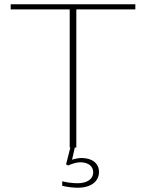

<svg xmlns="http://www.w3.org/2000/svg" viewBox="-20 -690 683 898"><path d="M613 -670H30V-646H306V0H309L289 79L299 84C318 75 340 69 355 69C392 69 416 87 416 116C416 147 388 167 343 167C323 167 295 164 271 158V179C295 185 323 188 344 188C405 188 443 159 443 114C443 74 411 49 361 49C349 49 332 52 317 57L330 0H337V-646H613Z"/></svg>

Font: LT Wave Thin
Style: Regular
Weight: 100
Designer: Daniel Lyons
Version: Version 2.5 (Glyphs App)